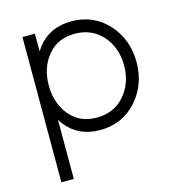

<svg xmlns="http://www.w3.org/2000/svg" viewBox="-106 -603 820 894"><g transform="rotate(-15 303.5 -156.0)"><path d="M140 -500V-415Q144 -421 148 -427Q152 -433 156 -438Q215 -512 318 -512Q425 -512 494 -436Q563 -360 563 -250Q563 -141 494 -64Q425 12 318 12Q215 12 156 -62Q152 -67 148 -73Q144 -79 140 -85V200H80V-500ZM318 -48Q401 -48 452 -106Q503 -165 503 -250Q503 -336 452 -394Q401 -452 318 -452Q236 -452 188 -394Q140 -336 140 -250Q140 -165 188 -106Q236 -48 318 -48Z"/></g></svg>

Font: Unageo
Style: Light
Weight: 300
Designer: Richard Sepsi
Foundry: Richard Sepsi
Version: Version 2.000